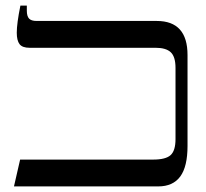

<svg xmlns="http://www.w3.org/2000/svg" viewBox="-20 -667 737 687"><path d="M52 -96H528Q573 -96 590.5 -112Q608 -128 608 -169V-424Q608 -464 591 -480Q574 -496 537 -496H86Q60 -496 50 -509Q40 -522 40 -550Q40 -583 53 -647H76V-629Q76 -609 84 -600.5Q92 -592 111 -592H541Q651 -592 651 -470V-145Q651 -71 625 -35.5Q599 0 546 0H30Z"/></svg>

Font: Noto Serif Hebrew Narrow
Style: Regular
Weight: 400
Width: 4
Designer: Monotype Design Team
Foundry: Monotype Imaging Inc.
Version: Version 1.000